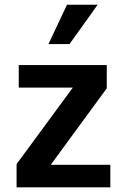

<svg xmlns="http://www.w3.org/2000/svg" viewBox="-20 -800 542 820"><path d="M187 -611.8 266.1 -779.8H397L276.9 -611.8ZM451.2 0H50.8V-99.1L291 -425.8H60.1V-522H436V-422.9L196.8 -96.2H451.2Z"/></svg>

Font: Standard
Style: Bold
Weight: 400
Designer: Bryce Wilner
Version: Version 2.000;PS 2.0;hotconv 16.6.51;makeotf.lib2.5.65220 DE